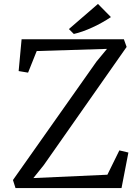

<svg xmlns="http://www.w3.org/2000/svg" viewBox="-20 -958 700 978"><path d="M46 0ZM625 -719 203 -117 150 -51 527 -68 588 -192 634 -181 599 0H59L46 -41L472 -645L525 -709L167 -698L123 -588L75 -596L90 -758H611ZM479 -938 545 -871Q502 -842 451 -818.5Q400 -795 356 -785L331 -810Z"/></svg>

Font: Grenzecho Serif
Style: Serif-Regular
Weight: 400
Designer: Dan Reynolds
Foundry: Dan Reynolds
Version: Version 1.001; ttfautohint (v1.1) -l 5 -r 5 -G 72 -x 0 -D la